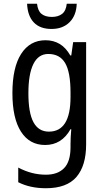

<svg xmlns="http://www.w3.org/2000/svg" viewBox="-20 -761 548 1021"><path d="M222 -547Q264 -547 297 -527.5Q330 -508 354 -466H359L369 -537H438V7Q438 120 386.5 180Q335 240 224 240Q140 240 77 208V130Q148 168 224 168Q287 168 321 133Q355 98 355 22V5Q355 -10 356 -32Q357 -54 359 -74H355Q308 10 220 10Q137 10 91.5 -61Q46 -132 46 -266Q46 -402 92.5 -474.5Q139 -547 222 -547ZM237 -474Q184 -474 157.5 -420.5Q131 -367 131 -265Q131 -161 158 -111Q185 -61 240 -61Q355 -61 355 -245V-269Q355 -377 326.5 -425.5Q298 -474 237 -474ZM388 -741Q386 -679 350 -643Q314 -607 254 -607Q193 -607 160 -641.5Q127 -676 124 -741H177Q181 -703 201 -687Q221 -671 256 -671Q289 -671 310 -687Q331 -703 335 -741Z"/></svg>

Font: Noto Sans Thai Looped Condensed
Style: Regular
Weight: 400
Width: 3
Designer: Sasikarn Vongin, Ben Mitchell
Foundry: The Fontpad Ltd
Version: Version 1.001; ttfautohint (v1.8.4.7-5d5b)